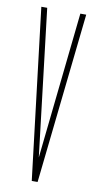

<svg xmlns="http://www.w3.org/2000/svg" viewBox="-82 -738 394 776"><g transform="rotate(10 115.0 -350.0)"><path d="M107 0 23 -699V-700H47L130 -2L108 0ZM108 0 183 -700H207V-699L131 0Z"/></g></svg>

Font: Foldit Thin
Style: Regular
Weight: 100
Designer: Sophia Tai
Foundry: Sophia Tai
Version: Version 1.003